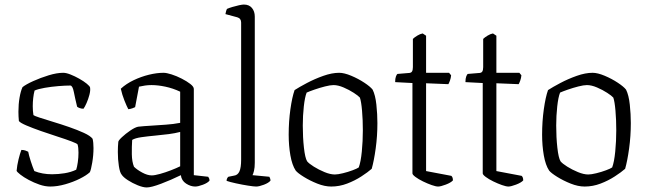

<svg xmlns="http://www.w3.org/2000/svg" viewBox="-20 -820 2846 844"><path d="M201 0Q178 0 153.5 -8.5Q129 -17 106.5 -29Q84 -41 69.5 -52.5Q55 -64 53 -69Q55 -93 61.5 -119.5Q68 -146 74 -161Q85 -161 92.5 -158Q100 -155 104 -153Q107 -137 115 -112Q123 -87 131 -68Q166 -54 209 -54Q236 -54 264 -58.5Q292 -63 315 -74Q319 -86 322 -107Q325 -128 325 -149Q325 -172 321 -185Q319 -189 294 -198.5Q269 -208 233 -219.5Q197 -231 160 -244Q123 -257 96 -268.5Q69 -280 63 -288Q61 -309 61 -329Q61 -362 66 -391Q71 -420 79 -437Q94 -449 126 -463.5Q158 -478 194 -489Q230 -500 258 -500Q271 -500 290 -492.5Q309 -485 328.5 -474Q348 -463 361.5 -452Q375 -441 376 -435Q378 -422 373 -403Q368 -384 360.5 -367Q353 -350 347 -342Q338 -342 330 -345Q322 -348 319 -351Q310 -388 304.5 -416Q299 -444 289 -444Q267 -444 236.5 -441.5Q206 -439 177 -434Q148 -429 132 -422Q128 -407 126 -389Q124 -371 124 -353Q124 -332 127 -314Q130 -311 154 -303Q178 -295 213 -284.5Q248 -274 284 -261.5Q320 -249 348.5 -236Q377 -223 387 -210Q391 -194 391 -169Q391 -138 385.5 -105.5Q380 -73 375 -63Q360 -49 331 -34.5Q302 -20 267 -10Q232 0 201 0Z M625 4Q609 4 585.5 -5.5Q562 -15 542 -28Q522 -41 515 -52Q507 -61 502.5 -90Q498 -119 498 -152Q498 -164 498.5 -175Q499 -186 500 -196Q500 -202 516 -217Q532 -232 552.5 -246Q573 -260 587 -263Q595 -264 613.5 -265.5Q632 -267 651 -268Q678 -270 709.5 -272Q741 -274 772 -280V-417Q740 -432 707 -439Q674 -446 646 -446Q631 -446 617.5 -444Q604 -442 591 -439L574 -349Q570 -347 562 -344Q554 -341 544 -340Q537 -353 527 -378Q517 -403 511 -430Q535 -452 567.5 -467.5Q600 -483 634.5 -491.5Q669 -500 699 -500Q712 -500 734 -493Q756 -486 778.5 -474.5Q801 -463 816.5 -451Q832 -439 832 -429V-50L895 -43Q897 -41 899 -36.5Q901 -32 901 -26Q893 -16 872 -8Q851 0 838 0Q818 0 798 -13Q778 -26 775 -50Q732 -29 688.5 -12.5Q645 4 625 4ZM647 -49Q660 -49 683.5 -55.5Q707 -62 731.5 -71.5Q756 -81 772 -89V-240Q749 -234 722 -230.5Q695 -227 663 -224Q630 -221 602 -217Q574 -213 561 -205Q559 -175 559.5 -142Q560 -109 569 -87Q582 -74 605 -61.5Q628 -49 647 -49Z M1106 0Q1096 0 1070.5 -4Q1045 -8 1017.5 -14Q990 -20 976 -25Q976 -31 978.5 -36Q981 -41 984 -43L1009 -48Q1025 -50 1032.5 -66.5Q1040 -83 1040 -118V-721Q1040 -739 1023 -744L971 -758Q972 -765 974 -771.5Q976 -778 978 -781Q987 -785 1002 -789.5Q1017 -794 1031 -797Q1045 -800 1052 -800Q1075 -800 1087.5 -785Q1100 -770 1100 -747V-105Q1100 -83 1096.5 -69Q1093 -55 1090 -50L1164 -43Q1165 -41 1167 -36.5Q1169 -32 1169 -26Q1161 -16 1140 -8Q1119 0 1106 0Z M1436 0Q1407 0 1374.5 -13Q1342 -26 1315.5 -42.5Q1289 -59 1280 -70Q1264 -94 1256.5 -137Q1249 -180 1249 -228Q1249 -286 1256.5 -339.5Q1264 -393 1275 -424Q1295 -437 1329 -455Q1363 -473 1401 -486.5Q1439 -500 1471 -500Q1493 -500 1524 -487Q1555 -474 1581.5 -456.5Q1608 -439 1618 -426Q1630 -402 1634.5 -360Q1639 -318 1639 -279Q1639 -222 1631.5 -167.5Q1624 -113 1614 -78Q1597 -63 1568.5 -44.5Q1540 -26 1506 -13Q1472 0 1436 0ZM1452 -53Q1465 -53 1487.5 -58.5Q1510 -64 1530 -71.5Q1550 -79 1557 -84Q1566 -108 1570.5 -154Q1575 -200 1575 -247Q1575 -293 1571.5 -333.5Q1568 -374 1562 -391Q1555 -399 1535 -412Q1515 -425 1490.5 -435.5Q1466 -446 1446 -446Q1432 -446 1408.5 -440Q1385 -434 1362 -426Q1339 -418 1328 -413Q1320 -393 1315.5 -352Q1311 -311 1311 -268Q1311 -216 1316 -171Q1321 -126 1330 -111Q1338 -101 1359.5 -87.5Q1381 -74 1406.5 -63.5Q1432 -53 1452 -53Z M1906 0Q1896 0 1877.5 -6.5Q1859 -13 1839.5 -22.5Q1820 -32 1806.5 -42Q1793 -52 1793 -58V-455L1717 -459Q1717 -475 1720.5 -484Q1724 -493 1727 -495L1775 -499Q1787 -499 1791 -505.5Q1795 -512 1795 -525V-649Q1802 -656 1814.5 -663.5Q1827 -671 1838 -673L1853 -663V-500H1954L1963 -489Q1962 -477 1958 -466Q1954 -455 1951 -450L1853 -454V-68L1964 -47Q1971 -41 1971 -27Q1962 -17 1939.5 -8.5Q1917 0 1906 0Z M2215 0Q2205 0 2186.5 -6.5Q2168 -13 2148.5 -22.5Q2129 -32 2115.5 -42Q2102 -52 2102 -58V-455L2026 -459Q2026 -475 2029.5 -484Q2033 -493 2036 -495L2084 -499Q2096 -499 2100 -505.5Q2104 -512 2104 -525V-649Q2111 -656 2123.5 -663.5Q2136 -671 2147 -673L2162 -663V-500H2263L2272 -489Q2271 -477 2267 -466Q2263 -455 2260 -450L2162 -454V-68L2273 -47Q2280 -41 2280 -27Q2271 -17 2248.5 -8.5Q2226 0 2215 0Z M2550 0Q2521 0 2488.5 -13Q2456 -26 2429.5 -42.5Q2403 -59 2394 -70Q2378 -94 2370.5 -137Q2363 -180 2363 -228Q2363 -286 2370.5 -339.5Q2378 -393 2389 -424Q2409 -437 2443 -455Q2477 -473 2515 -486.5Q2553 -500 2585 -500Q2607 -500 2638 -487Q2669 -474 2695.5 -456.5Q2722 -439 2732 -426Q2744 -402 2748.5 -360Q2753 -318 2753 -279Q2753 -222 2745.5 -167.5Q2738 -113 2728 -78Q2711 -63 2682.5 -44.5Q2654 -26 2620 -13Q2586 0 2550 0ZM2566 -53Q2579 -53 2601.5 -58.5Q2624 -64 2644 -71.5Q2664 -79 2671 -84Q2680 -108 2684.5 -154Q2689 -200 2689 -247Q2689 -293 2685.5 -333.5Q2682 -374 2676 -391Q2669 -399 2649 -412Q2629 -425 2604.5 -435.5Q2580 -446 2560 -446Q2546 -446 2522.5 -440Q2499 -434 2476 -426Q2453 -418 2442 -413Q2434 -393 2429.5 -352Q2425 -311 2425 -268Q2425 -216 2430 -171Q2435 -126 2444 -111Q2452 -101 2473.5 -87.5Q2495 -74 2520.5 -63.5Q2546 -53 2566 -53Z"/></svg>

Font: Texturina 72pt ExtraLight
Style: Regular
Weight: 200
Designer: Guillermo Torres Carreño
Foundry: Omnibus-Type
Version: Version 1.002; ttfautohint (v1.8.3)